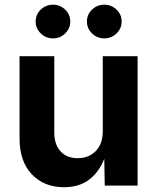

<svg xmlns="http://www.w3.org/2000/svg" viewBox="-20 -783 663 810"><path d="M250.5 6.8Q165.5 6.8 114 -47.9Q62.5 -102.5 62.5 -198.7V-545.9H209V-224.1Q209 -173.3 235.4 -144.5Q261.7 -115.7 307.6 -115.7Q354.5 -115.7 384 -145.8Q413.6 -175.8 413.6 -230V-545.9H560.5V0H421.9L419.9 -113.3Q397 -55.2 354.7 -24.2Q312.5 6.8 250.5 6.8ZM203.6 -621.1Q173.3 -621.1 151.9 -642.1Q130.4 -663.1 130.4 -692.4Q130.4 -721.7 151.9 -742.4Q173.3 -763.2 203.6 -763.2Q233.9 -763.2 255.1 -742.4Q276.4 -721.7 276.4 -692.4Q276.4 -663.1 255.1 -642.1Q233.9 -621.1 203.6 -621.1ZM419.9 -621.1Q389.6 -621.1 368.2 -642.1Q346.7 -663.1 346.7 -692.4Q346.7 -721.7 368.2 -742.4Q389.6 -763.2 419.9 -763.2Q450.2 -763.2 471.7 -742.4Q493.2 -721.7 493.2 -692.4Q493.2 -663.1 471.7 -642.1Q450.2 -621.1 419.9 -621.1Z"/></svg>

Font: Inter-Bold
Style: Bold
Weight: 700
Designer: Rasmus Andersson
Foundry: rsms
Version: Version 4.000;git-a52131595